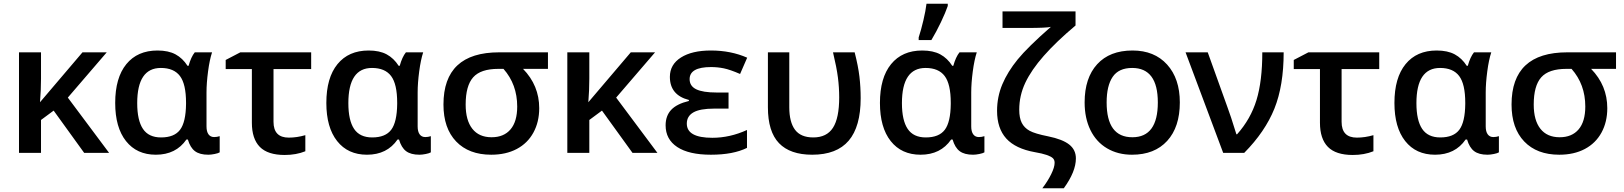

<svg xmlns="http://www.w3.org/2000/svg" viewBox="-20 -821 8720 1031"><path d="M82 0ZM194.8 -272 422.9 -540H553.2L344.2 -296.9L565.9 0H432.1L268.1 -227.1L200.2 -176.8V0H82V-540H200.2V-398.9Q200.2 -336.4 194.8 -272Z M844.7 -83Q916 -83 947 -124.3Q978 -165.5 979 -263.2V-269Q979 -369.6 946.3 -412.8Q913.6 -456.1 843.8 -456.1Q716.8 -456.1 716.8 -267.1Q716.8 -174.8 747.6 -128.9Q778.3 -83 844.7 -83ZM816.9 9.8Q714.4 9.8 656.5 -63.5Q598.6 -136.7 598.6 -268.1Q598.6 -403.3 658.4 -476.6Q718.3 -549.8 825.7 -549.8Q884.3 -549.8 922.6 -529.1Q960.9 -508.3 986.8 -467.8H992.7Q1005.9 -515.1 1025.9 -540H1118.7Q1105.5 -500 1097.2 -437.3Q1088.9 -374.5 1088.9 -325.2V-142.1Q1088.9 -114.3 1099.6 -99.6Q1110.4 -85 1129.9 -85Q1145 -85 1159.7 -89.8V-2.9Q1151.9 2 1132.6 5.9Q1113.3 9.8 1098.6 9.8Q1052.2 9.8 1026.9 -9.3Q1001.5 -28.3 988.8 -71.8H981Q924.8 9.8 816.9 9.8Z M1448.7 -450.2V-167Q1448.7 -82 1530.8 -82Q1574.2 -82 1619.6 -95.2V-8.8Q1570.3 11.2 1508.8 11.2Q1418 11.2 1375.2 -32.2Q1332.5 -75.7 1332.5 -162.1V-450.2H1191.9V-499L1270.5 -540H1650.9V-450.2Z M1978.5 -83Q2049.8 -83 2080.8 -124.3Q2111.8 -165.5 2112.8 -263.2V-269Q2112.8 -369.6 2080.1 -412.8Q2047.4 -456.1 1977.5 -456.1Q1850.6 -456.1 1850.6 -267.1Q1850.6 -174.8 1881.3 -128.9Q1912.1 -83 1978.5 -83ZM1950.7 9.8Q1848.1 9.8 1790.3 -63.5Q1732.4 -136.7 1732.4 -268.1Q1732.4 -403.3 1792.2 -476.6Q1852.1 -549.8 1959.5 -549.8Q2018.1 -549.8 2056.4 -529.1Q2094.7 -508.3 2120.6 -467.8H2126.5Q2139.6 -515.1 2159.7 -540H2252.4Q2239.3 -500 2231 -437.3Q2222.7 -374.5 2222.7 -325.2V-142.1Q2222.7 -114.3 2233.4 -99.6Q2244.1 -85 2263.7 -85Q2278.8 -85 2293.5 -89.8V-2.9Q2285.6 2 2266.4 5.9Q2247.1 9.8 2232.4 9.8Q2186 9.8 2160.6 -9.3Q2135.3 -28.3 2122.6 -71.8H2114.7Q2058.6 9.8 1950.7 9.8Z M2875.5 -240.2Q2875.5 -166 2844.2 -108.9Q2813 -51.8 2754.9 -21Q2696.8 9.8 2617.7 9.8Q2497.6 9.8 2429.4 -61.3Q2361.3 -132.3 2361.3 -259.8Q2361.3 -540 2660.6 -540H2922.4V-451.2H2788.6Q2875.5 -361.8 2875.5 -240.2ZM2480.5 -259.8Q2480.5 -174.8 2516.4 -129.4Q2552.2 -84 2619.6 -84Q2685.5 -84 2721.4 -126.2Q2757.3 -168.5 2757.3 -249Q2757.3 -367.7 2683.6 -451.2H2655.8Q2561 -451.2 2520.8 -405.8Q2480.5 -360.4 2480.5 -259.8Z M3026.4 0ZM3139.2 -272 3367.2 -540H3497.6L3288.6 -296.9L3510.3 0H3376.5L3212.4 -227.1L3144.5 -176.8V0H3026.4V-540H3144.5V-398.9Q3144.5 -336.4 3139.2 -272Z M3892.1 -324.2V-237.8H3814.9Q3738.8 -237.8 3703.4 -217.5Q3668 -197.3 3668 -157.2Q3668 -81.1 3805.2 -81.1Q3899.4 -81.1 3991.2 -123V-26.9Q3917 9.8 3797.4 9.8Q3679.2 9.8 3616.7 -31.5Q3554.2 -72.8 3554.2 -147.9Q3554.2 -199.2 3584.2 -231.2Q3614.3 -263.2 3679.2 -278.8V-284.2Q3577.1 -310.5 3577.1 -408.2Q3577.1 -474.6 3636.5 -512.2Q3695.8 -549.8 3797.4 -549.8Q3904.8 -549.8 3992.2 -511.2L3954.1 -423.8Q3899.9 -447.3 3866.5 -454.1Q3833 -460.9 3798.3 -460.9Q3683.1 -460.9 3683.1 -396Q3683.1 -358.9 3718.5 -341.6Q3753.9 -324.2 3828.1 -324.2Z M4341.3 9.8Q4222.7 9.8 4163.1 -52.2Q4103.5 -114.3 4103.5 -245.1V-540H4218.3V-245.1Q4218.3 -165.5 4249 -124.3Q4279.8 -83 4347.2 -83Q4419.4 -83 4452.9 -135Q4486.3 -187 4486.3 -297.9Q4486.3 -351.1 4479.5 -404.5Q4472.7 -458 4453.1 -540H4569.3Q4588.4 -465.8 4595 -409.4Q4601.6 -353 4601.6 -293.9Q4601.6 -141.1 4537.4 -65.7Q4473.1 9.8 4341.3 9.8Z M4705.1 0ZM4951.2 -83Q5022.5 -83 5053.5 -124.3Q5084.5 -165.5 5085.4 -263.2V-269Q5085.4 -369.6 5052.7 -412.8Q5020 -456.1 4950.2 -456.1Q4823.2 -456.1 4823.2 -267.1Q4823.2 -174.8 4854 -128.9Q4884.8 -83 4951.2 -83ZM4923.3 9.8Q4820.8 9.8 4762.9 -63.5Q4705.1 -136.7 4705.1 -268.1Q4705.1 -403.3 4764.9 -476.6Q4824.7 -549.8 4932.1 -549.8Q4990.7 -549.8 5029.1 -529.1Q5067.4 -508.3 5093.3 -467.8H5099.1Q5112.3 -515.1 5132.3 -540H5225.1Q5211.9 -500 5203.6 -437.3Q5195.3 -374.5 5195.3 -325.2V-142.1Q5195.3 -114.3 5206.1 -99.6Q5216.8 -85 5236.3 -85Q5251.5 -85 5266.1 -89.8V-2.9Q5258.3 2 5239 5.9Q5219.7 9.8 5205.1 9.8Q5158.7 9.8 5133.3 -9.3Q5107.9 -28.3 5095.2 -71.8H5087.4Q5031.2 9.8 4923.3 9.8ZM4913.1 -620.1Q4926.3 -660.2 4938.5 -712.2Q4950.7 -764.2 4955.1 -800.8H5069.3V-789.1Q5057.6 -754.4 5032.7 -702.1Q5007.8 -649.9 4981.4 -606H4913.1Z M5757.3 29.8Q5757.3 100.6 5692.4 189.9H5577.1Q5606 152.3 5624.5 114.7Q5643.1 77.1 5643.1 53.2Q5643.1 37.1 5633.3 28.1Q5623.5 19 5600.1 11Q5576.7 2.9 5537.1 -3.9Q5433.1 -22.5 5383.5 -77.1Q5334 -131.8 5334 -226.1Q5334 -300.8 5362.3 -368.2Q5390.6 -435.5 5444.6 -501.7Q5498.5 -567.9 5623 -676.8Q5601.6 -670.9 5493.2 -670.9H5363.3V-759.8H5755.4V-684.1Q5651.9 -597.2 5585 -521.2Q5518.1 -445.3 5485.6 -376.5Q5453.1 -307.6 5453.1 -231.9Q5453.1 -188 5466.6 -161.4Q5480 -134.8 5508.5 -118.9Q5537.1 -103 5608.4 -88.9Q5685.5 -73.2 5721.4 -44.9Q5757.3 -16.6 5757.3 29.8Z M5804.2 0ZM6315.4 -271Q6315.4 -138.7 6247.6 -64.5Q6179.7 9.8 6058.6 9.8Q5982.9 9.8 5924.8 -24.4Q5866.7 -58.6 5835.4 -122.6Q5804.2 -186.5 5804.2 -271Q5804.2 -402.3 5871.6 -476.1Q5939 -549.8 6061.5 -549.8Q6178.7 -549.8 6247.1 -474.4Q6315.4 -398.9 6315.4 -271ZM5922.4 -271Q5922.4 -84 6060.5 -84Q6197.3 -84 6197.3 -271Q6197.3 -456.1 6059.6 -456.1Q5987.3 -456.1 5954.8 -408.2Q5922.4 -360.4 5922.4 -271Z M6346.2 -540H6465.3L6571.3 -245.1Q6586.9 -204.6 6619.1 -100.1H6623Q6695.8 -181.6 6727.1 -283.7Q6758.3 -385.7 6758.3 -540H6873Q6873 -361.3 6823.2 -237.5Q6773.4 -113.8 6661.1 0H6548.3Z M7184.1 -450.2V-167Q7184.1 -82 7266.1 -82Q7309.6 -82 7355 -95.2V-8.8Q7305.7 11.2 7244.1 11.2Q7153.3 11.2 7110.6 -32.2Q7067.9 -75.7 7067.9 -162.1V-450.2H6927.2V-499L7005.9 -540H7386.2V-450.2Z M7713.9 -83Q7785.2 -83 7816.2 -124.3Q7847.2 -165.5 7848.1 -263.2V-269Q7848.1 -369.6 7815.4 -412.8Q7782.7 -456.1 7712.9 -456.1Q7585.9 -456.1 7585.9 -267.1Q7585.9 -174.8 7616.7 -128.9Q7647.5 -83 7713.9 -83ZM7686 9.8Q7583.5 9.8 7525.6 -63.5Q7467.8 -136.7 7467.8 -268.1Q7467.8 -403.3 7527.6 -476.6Q7587.4 -549.8 7694.8 -549.8Q7753.4 -549.8 7791.7 -529.1Q7830.1 -508.3 7856 -467.8H7861.8Q7875 -515.1 7895 -540H7987.8Q7974.6 -500 7966.3 -437.3Q7958 -374.5 7958 -325.2V-142.1Q7958 -114.3 7968.8 -99.6Q7979.5 -85 7999 -85Q8014.2 -85 8028.8 -89.8V-2.9Q8021 2 8001.7 5.9Q7982.4 9.8 7967.8 9.8Q7921.4 9.8 7896 -9.3Q7870.6 -28.3 7857.9 -71.8H7850.1Q7793.9 9.8 7686 9.8Z M8610.8 -240.2Q8610.8 -166 8579.6 -108.9Q8548.3 -51.8 8490.2 -21Q8432.1 9.8 8353 9.8Q8232.9 9.8 8164.8 -61.3Q8096.7 -132.3 8096.7 -259.8Q8096.7 -540 8396 -540H8657.7V-451.2H8523.9Q8610.8 -361.8 8610.8 -240.2ZM8215.8 -259.8Q8215.8 -174.8 8251.7 -129.4Q8287.6 -84 8355 -84Q8420.9 -84 8456.8 -126.2Q8492.7 -168.5 8492.7 -249Q8492.7 -367.7 8418.9 -451.2H8391.1Q8296.4 -451.2 8256.1 -405.8Q8215.8 -360.4 8215.8 -259.8Z"/></svg>

Font: Open Sans Semibold
Style: Regular
Weight: 600
Foundry: Ascender Corporation
Version: Version 1.10; ttfautohint (v1.5.65-e2d9)